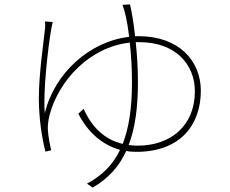

<svg xmlns="http://www.w3.org/2000/svg" viewBox="-20 -799 1040 870"><path d="M569 -779 535 -777C540 -764 546 -743 550 -725C554 -708 560 -676 565 -632C388 -612 227 -469 183 -286C174 -378 198 -587 212 -666C215 -682 217 -692 219 -699L184 -702C185 -691 185 -683 184 -669C179 -618 156 -468 156 -353C156 -261 171 -168 186 -112L212 -118C206 -142 199 -182 197 -208C195 -234 201 -266 206 -283C248 -433 383 -585 568 -606C574 -555 578 -493 578 -426C578 -313 565 -221 536 -147C456 -166 397 -220 359 -306L335 -284C378 -199 444 -142 524 -120C492 -53 443 -3 374 33L400 51C471 10 520 -45 552 -115C567 -112 582 -111 598 -111C797 -111 890 -233 890 -388C890 -524 790 -635 609 -635H592C586 -694 577 -745 569 -779ZM595 -608H611C777 -608 863 -506 863 -385C863 -229 753 -139 604 -139C590 -139 576 -140 563 -142C593 -220 605 -315 605 -427C605 -489 601 -551 595 -608Z"/></svg>

Font: Noto Sans JP Thin
Style: Regular
Weight: 100
Designer: Ryoko NISHIZUKA 西塚涼子 (kana, bopomofo & ideographs); Paul D. Hunt (Latin, Greek & Cyrillic); Sandoll Communications 산돌커뮤니
Foundry: Adobe
Version: Version 2.004;hotconv 1.0.118;makeotfexe 2.5.65603